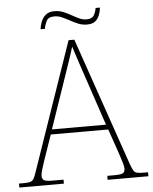

<svg xmlns="http://www.w3.org/2000/svg" viewBox="-62 -913 765 962"><g transform="rotate(-5 320.5 -432.5)"><path d="M-4 0V-20H18Q41 -20 52 -23Q63 -26 69.5 -36Q76 -46 83 -68L306 -714H335L558 -68Q566 -46 572 -36Q578 -26 589 -23Q600 -20 623 -20H645V0H440V-20H474Q512 -20 520.5 -27Q529 -34 529 -48Q529 -60 523 -80Q517 -100 510.5 -119Q504 -138 501 -147L465 -251H176L140 -147Q137 -138 130.5 -119Q124 -100 118 -80Q112 -60 112 -48Q112 -34 121 -27Q130 -20 167 -20H220V0ZM184 -276H456L379 -505Q370 -532 359 -564.5Q348 -597 338 -628Q328 -659 321 -680Q317 -665 306.5 -634Q296 -603 285 -570.5Q274 -538 266 -515ZM405 -784Q382 -784 361.5 -792.5Q341 -801 322 -811.5Q303 -822 284 -830.5Q265 -839 245 -839Q215 -839 205.5 -820Q196 -801 193 -781H171Q173 -799 180.5 -818.5Q188 -838 204 -851.5Q220 -865 247 -865Q272 -865 292.5 -856.5Q313 -848 331.5 -837.5Q350 -827 368 -818.5Q386 -810 405 -810Q433 -810 442.5 -826.5Q452 -843 455 -863H477Q475 -844 468 -825.5Q461 -807 446.5 -795.5Q432 -784 405 -784Z"/></g></svg>

Font: Noto Serif Kannada Thin
Style: Regular
Weight: 250
Version: Version 2.003